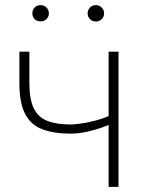

<svg xmlns="http://www.w3.org/2000/svg" viewBox="-20 -730 565 750"><path d="M442.9 -528.3V0H404.3V-528.3ZM429.7 -290V-254.4Q410.2 -243.2 380.6 -232.7Q351.1 -222.2 318.6 -215.1Q286.1 -208 256.3 -208Q189.5 -208 144.5 -225.3Q99.6 -242.7 77.6 -285.9Q55.7 -329.1 55.7 -406.2V-528.3H94.7V-406.2Q94.7 -342.3 111.8 -307.1Q128.9 -272 164.8 -257.8Q200.7 -243.7 256.3 -243.7Q289.6 -245.1 324 -252.2Q358.4 -259.3 386.7 -269.5Q415 -279.8 429.7 -290ZM106.4 -677.7Q106.4 -691.4 115.2 -700.7Q124 -710 138.2 -710Q152.3 -710 161.6 -700.7Q170.9 -691.4 170.9 -677.7Q170.9 -664.6 161.6 -655.5Q152.3 -646.5 138.2 -646.5Q124 -646.5 115.2 -655.5Q106.4 -664.6 106.4 -677.7ZM322.3 -677.7Q322.3 -690.9 331.3 -700.4Q340.3 -710 354.5 -710Q368.2 -710 377.4 -700.4Q386.7 -690.9 386.7 -677.7Q386.7 -664.6 377.4 -655.3Q368.2 -646 354.5 -646Q340.3 -646 331.3 -655.3Q322.3 -664.6 322.3 -677.7Z"/></svg>

Font: Roboto ExtraLight
Style: Regular
Weight: 250
Designer: Christian Robertson
Foundry: Google
Version: Version 3.009; 2024